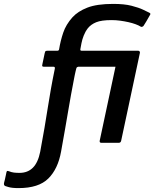

<svg xmlns="http://www.w3.org/2000/svg" viewBox="-168 -732 791 984"><path d="M453 -11Q451 0 440 0H352Q341 0 343 -11L439 -461Q442 -472 452 -472H540Q544 -472 547 -469Q550 -466 549 -461ZM-73 232Q-107 232 -125 226.5Q-143 221 -142 221Q-150 217 -147 204Q-146 200 -143 188.5Q-140 177 -138 165.5Q-136 154 -135 151Q-133 144 -131 144Q-129 144 -124 145Q-109 151 -96.5 152.5Q-84 154 -68 154Q-26 154 0.5 127.5Q27 101 38 46Q51 -23 60 -76.5Q69 -130 76.5 -177.5Q84 -225 92.5 -273.5Q101 -322 113 -380Q115 -390 106 -390Q93 -390 81 -390Q69 -390 57 -390Q52 -390 49.5 -392Q47 -394 49 -402Q52 -416 55 -430.5Q58 -445 61 -459Q63 -469 66.5 -470.5Q70 -472 77 -472Q101 -472 108.5 -472Q116 -472 126 -472Q134 -472 135 -480Q142 -523 156 -564.5Q170 -606 203 -643Q231 -674 280 -693Q329 -712 412 -712Q469 -712 506 -702.5Q543 -693 565 -682.5Q587 -672 597 -667Q605 -663 602 -657.5Q599 -652 596 -647Q591 -638 582 -622.5Q573 -607 568 -600Q567 -598 562.5 -595.5Q558 -593 554 -595Q543 -602 526.5 -608Q510 -614 490 -618.5Q470 -623 448 -626Q426 -629 404 -629Q352 -629 325 -618Q298 -607 282 -587Q269 -570 261 -549.5Q253 -529 249.5 -510.5Q246 -492 244 -481Q242 -472 250 -472Q258 -472 282 -472Q306 -472 338.5 -472Q371 -472 405 -472Q439 -472 468 -472Q497 -472 514 -472Q519 -472 521 -470Q523 -468 521 -458Q520 -453 516.5 -434.5Q513 -416 509 -402Q509 -395 505 -392.5Q501 -390 494 -390Q473 -390 437.5 -390Q402 -390 363 -390Q324 -390 289 -390Q254 -390 233 -390Q231 -390 227.5 -388Q224 -386 223 -381Q222 -377 219.5 -367Q217 -357 215 -346.5Q213 -336 212 -331Q203 -287 196 -246.5Q189 -206 181.5 -163.5Q174 -121 165.5 -70.5Q157 -20 145 45Q129 134 79.5 183Q30 232 -73 232Z"/></svg>

Font: Glory SemiBold
Style: Italic
Weight: 600
Italic angle: -12°
Designer: Robert Leuschke
Foundry: Robert Leuschke
Version: Version 1.011